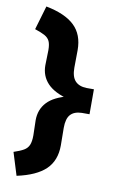

<svg xmlns="http://www.w3.org/2000/svg" viewBox="-99 -760 627 1020"><g transform="rotate(10 214.5 -250.5)"><path d="M66 206.7 28 84.3Q62.3 73 81.3 62Q100.3 51 108.5 32.2Q116.7 13.3 116.7 -20.3L114.7 -102Q114.7 -160 151.5 -199.3Q188.3 -238.7 268.3 -257.7L268.7 -241.3Q188.3 -262.3 151.5 -301.7Q114.7 -341 114.7 -398L116.7 -479.7Q116.7 -511.3 108.7 -528.3Q100.7 -545.3 81.7 -555.8Q62.7 -566.3 28 -577.7L66 -706.7Q117.7 -696.7 156 -679.8Q194.3 -663 219.5 -639Q244.7 -615 257.2 -582Q269.7 -549 269.7 -507L268.7 -412Q268.7 -363.3 289.8 -340.8Q311 -318.3 351.3 -317.3H391V-182.7H349.3Q309 -181.7 288.8 -159.7Q268.7 -137.7 268.7 -88L269.7 7Q269.7 89 220 136.7Q170.3 184.3 66 206.7Z"/></g></svg>

Font: Lexend Medium
Style: Regular
Weight: 500
Designer: Bonnie Shaver-Troup, Thomas Jockin
Foundry: Lexend
Version: Version 1.005